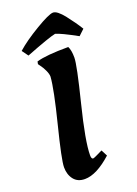

<svg xmlns="http://www.w3.org/2000/svg" viewBox="-172 -988 760 1068"><g transform="rotate(-20 207.5 -453.5)"><path d="M180 -870C125.3 -837.3 82 -806.7 50 -778L77 -741C172.3 -778.3 232.3 -799.3 257 -804C277.7 -798.7 319 -779 381 -745L415 -777C397 -806.3 375.2 -837.3 349.5 -870C323.8 -902.7 302.8 -919 286.5 -919C270.2 -919 234.7 -902.7 180 -870ZM209 -102C209 -156.7 226.3 -253.3 261 -392C295.7 -530.7 313 -614.5 313 -643.5C313 -672.5 309 -694.7 301 -710C213.7 -710 151 -704.3 113 -693L110 -678L120 -664C127.3 -654.7 134.5 -642.5 141.5 -627.5C148.5 -612.5 152 -599.7 152 -589C148.7 -541 130.8 -452.8 98.5 -324.5C66.2 -196.2 50 -117.7 50 -89C50 -60.3 57.5 -36.3 72.5 -17C87.5 2.3 109.3 12 138 12C184 12 237 -15 297 -69L278 -106C243.3 -88.7 224 -80 220 -80C212.7 -80 209 -87.3 209 -102Z"/></g></svg>

Font: Oleo Script
Style: Regular
Weight: 400
Designer: Soytutype
Foundry: Soytutype
Version: Version 1.002